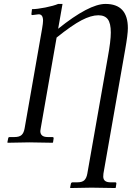

<svg xmlns="http://www.w3.org/2000/svg" viewBox="-20 -718 664 967"><path d="M104 -71.8 191.9 -573.2Q196.8 -601.6 196.8 -613.8Q196.8 -646 174.8 -646L143.1 -642.1Q138.2 -642.1 138.2 -647L141.1 -671.9Q166.5 -671.9 208.3 -680.2Q250 -688.5 272.9 -698.2H294.9L272.9 -573.2Q428.7 -698.2 511.2 -698.2Q624 -698.2 624 -576.2Q624 -544.9 610.8 -470.2L501 155.8Q500 161.6 500 170.9Q500 200.2 536.1 200.2H560.1Q567.4 200.2 565.9 208L563 227.1L561 229Q480 227.1 440.9 227.1L335 229L333 227.1L336.9 208Q338.4 200.2 346.2 200.2H370.1Q394 200.2 405 189.5Q416 178.7 419.9 155.8L522.9 -429.2Q538.1 -511.7 538.1 -554.2Q538.1 -601.1 522.9 -621.1Q507.8 -641.1 475.1 -641.1Q439 -641.1 390.6 -616Q342.3 -590.8 265.1 -528.8L185.1 -71.8Q183.1 -60.1 183.1 -58.1Q183.1 -27.8 220.2 -27.8H243.2Q251.5 -27.8 250 -20L247.1 -1L245.1 1Q166 -1 127 -1L19 1L17.1 -1L21 -20Q21 -27.8 29.8 -27.8H53.2Q77.6 -27.8 88.9 -38.3Q100.1 -48.8 104 -71.8Z"/></svg>

Font: Common Serif News
Style: Italic
Weight: 450
Italic angle: -12°
Designer: Philipp H. Poll, Khaled Hosny
Foundry: Stefan Peev, Context Ltd.
Version: Version 1.026